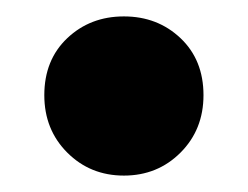

<svg xmlns="http://www.w3.org/2000/svg" viewBox="-20 -206 302 234"><path d="M34 -90Q34 -133 62 -159.5Q90 -186 131 -186Q172 -186 200 -159.5Q228 -133 228 -90Q228 -48 200 -20Q172 8 131 8Q90 8 62 -20Q34 -48 34 -90Z"/></svg>

Font: APTA Sans Regular
Style: Bold Italic
Weight: 700
Version: Version 7.200